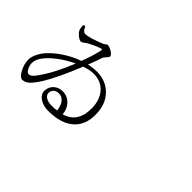

<svg xmlns="http://www.w3.org/2000/svg" viewBox="-80 -1187 1660 1660"><g transform="rotate(45 750.0 -357.0)"><path d="M548.8 26.4Q484.4 26.4 443.4 -2.4Q402.3 -31.2 402.3 -73.2Q402.3 -119.1 435.1 -150.9Q467.8 -182.6 517.6 -182.6Q577.1 -182.6 616.2 -140.6Q653.3 -101.6 658.2 -41Q801.8 -82 799.8 -256.8Q798.8 -353.5 748 -415Q693.4 -479.5 599.6 -479.5Q553.7 -479.5 492.2 -458Q400.4 -230.5 330.1 -119.1Q291 -58.6 263.7 -33.2Q232.4 -4.9 200.2 -4.9Q171.9 -4.9 142.6 -57.6Q113.3 -112.3 113.3 -168Q113.3 -198.2 132.8 -239.3Q151.4 -277.3 178.7 -308.6Q226.6 -362.3 297.4 -408.7Q368.2 -455.1 446.3 -482.4Q482.4 -576.2 502.9 -665Q504.9 -675.8 502 -678.2Q499 -680.7 489.3 -677.7Q440.4 -662.1 376 -627.9Q367.2 -623 354.5 -612.3Q335.9 -596.7 324.2 -596.7Q306.6 -596.7 280.3 -618.2Q254.9 -639.6 247.1 -657.2Q238.3 -679.7 238.3 -713.9L257.8 -718.8Q268.6 -695.3 276.4 -686.5Q290 -669.9 305.7 -669.9Q350.6 -669.9 471.7 -718.8Q480.5 -721.7 492.2 -731.4Q502.9 -741.2 508.8 -741.2Q530.3 -741.2 562.5 -722.7Q594.7 -702.1 594.7 -685.5Q594.7 -675.8 580.1 -661.1Q560.5 -642.6 553.7 -624Q538.1 -573.2 508.8 -500Q558.6 -511.7 607.4 -511.7Q715.8 -511.7 786.1 -442.4Q862.3 -367.2 862.3 -238.3Q862.3 -121.1 793.9 -53.7Q712.9 26.4 548.8 26.4ZM538.1 -26.4Q574.2 -26.4 600.6 -30.3Q596.7 -78.1 574.2 -110.4Q548.8 -146.5 508.8 -146.5Q477.5 -146.5 459 -129.4Q440.4 -112.3 440.4 -86.9Q440.4 -58.6 468.8 -42Q495.1 -26.4 538.1 -26.4ZM205.1 -78.1Q235.4 -78.1 270.5 -131.8Q349.6 -238.3 427.7 -431.6Q350.6 -396.5 284.2 -345.7Q213.9 -292 179.7 -240.2Q153.3 -199.2 156.2 -157.2Q158.2 -130.9 172.9 -105.5Q187.5 -78.1 205.1 -78.1Z"/></g></svg>

Font: Bpmf GenYo Min R
Style: R
Weight: 400
Foundry: But Ko
Version: Version 1.320